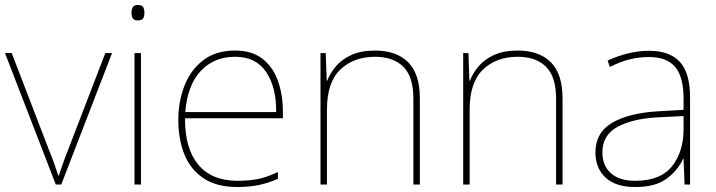

<svg xmlns="http://www.w3.org/2000/svg" viewBox="-20 -741 2874 771"><path d="M204 0 0 -528H27L177 -138Q190 -106 198 -83.5Q206 -61 214 -36H216Q225 -61 232.5 -83.5Q240 -106 253 -138L403 -528H430L226 0Z M533 -721Q551 -721 555.5 -711.5Q560 -702 560 -690Q560 -677 555.5 -668Q551 -659 533 -659Q518 -659 513 -668Q508 -677 508 -690Q508 -702 513 -711.5Q518 -721 533 -721ZM546 -528V0H520V-528Z M924 -538Q992 -538 1034 -505Q1076 -472 1096 -416.5Q1116 -361 1116 -291V-266H723Q722 -145 776 -80Q830 -15 933 -15Q981 -15 1015.5 -22Q1050 -29 1096 -50V-23Q1058 -6 1019.5 2Q981 10 933 10Q850 10 797.5 -25Q745 -60 720.5 -121Q696 -182 696 -259Q696 -334 721 -397.5Q746 -461 796.5 -499.5Q847 -538 924 -538ZM924 -513Q840 -513 786.5 -456.5Q733 -400 724 -291H1089Q1090 -390 1049 -451.5Q1008 -513 924 -513Z M1486 -538Q1572 -538 1619 -491Q1666 -444 1666 -346V0H1640V-345Q1640 -433 1599.5 -473Q1559 -513 1486 -513Q1400 -513 1346.5 -461.5Q1293 -410 1293 -302V0H1267V-528H1288L1292 -417H1294Q1306 -448 1329.5 -475.5Q1353 -503 1391.5 -520.5Q1430 -538 1486 -538Z M2059 -538Q2145 -538 2192 -491Q2239 -444 2239 -346V0H2213V-345Q2213 -433 2172.5 -473Q2132 -513 2059 -513Q1973 -513 1919.5 -461.5Q1866 -410 1866 -302V0H1840V-528H1861L1865 -417H1867Q1879 -448 1902.5 -475.5Q1926 -503 1964.5 -520.5Q2003 -538 2059 -538Z M2587 -537Q2669 -537 2710 -492.5Q2751 -448 2751 -350V0H2729L2725 -103H2723Q2702 -57 2657 -23.5Q2612 10 2531 10Q2452 10 2411.5 -28Q2371 -66 2371 -129Q2371 -208 2437.5 -247.5Q2504 -287 2622 -294L2725 -300V-343Q2725 -433 2691 -472.5Q2657 -512 2587 -512Q2547 -512 2509.5 -503Q2472 -494 2429 -472L2420 -498Q2460 -516 2501.5 -526.5Q2543 -537 2587 -537ZM2624 -270Q2522 -265 2460.5 -232Q2399 -199 2399 -129Q2399 -76 2433 -45.5Q2467 -15 2531 -15Q2631 -15 2677.5 -72Q2724 -129 2725 -220V-275Z"/></svg>

Font: Noto Sans Devanagari Thin
Style: Regular
Weight: 100
Designer: Jelle Bosma - Monotype Design Team
Foundry: Monotype Imaging Inc.
Version: Version 2.004; ttfautohint (v1.8.4.7-5d5b)